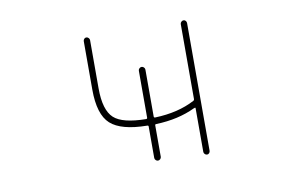

<svg xmlns="http://www.w3.org/2000/svg" viewBox="-61 -650 1122 733"><g transform="rotate(-10 500.0 -283.5)"><path d="M674.8 -36.1V-205.1Q674.8 -209 670.9 -207L668 -206.1Q602.5 -174.8 516.6 -171.9Q511.7 -171.9 511.7 -168V-45.9Q511.7 -41 507.8 -37.1Q503.9 -33.2 499 -33.2Q494.1 -33.2 490.2 -37.1Q486.3 -41 486.3 -45.9V-168Q486.3 -171.9 481.4 -171.9Q380.9 -172.9 339.8 -210Q298.8 -247.1 298.8 -343.8V-531.2Q298.8 -536.1 302.2 -540Q305.7 -543.9 310.5 -543.9Q315.4 -543.9 319.3 -540Q323.2 -536.1 323.2 -531.2V-343.8Q323.2 -259.8 357.4 -228.5Q390.6 -198.2 481.4 -197.3Q486.3 -197.3 486.3 -202.1V-383.8Q486.3 -388.7 490.2 -392.6Q494.1 -396.5 499 -396.5Q503.9 -396.5 507.8 -392.6Q511.7 -388.7 511.7 -383.8V-202.1Q511.7 -197.3 516.6 -197.3Q606.4 -200.2 670.9 -234.4Q674.8 -236.3 674.8 -240.2V-531.2Q674.8 -536.1 678.7 -540Q682.6 -543.9 687.5 -543.9Q692.4 -543.9 695.8 -540Q699.2 -536.1 699.2 -531.2V-36.1Q699.2 -31.2 695.8 -27.3Q692.4 -23.4 687.5 -23.4Q682.6 -23.4 678.7 -27.3Q674.8 -31.2 674.8 -36.1Z"/></g></svg>

Font: Rounded-X Mgen+ 1mn thin
Style: Regular
Weight: 100
Designer: [Source Han Sans]
Ryoko NISHIZUKA  (kana & ideographs); Paul D. Hunt (Latin, Greek & Cyrillic); Wenlong ZHANG  (bopomofo
Version: Version 1.059.20150602